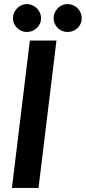

<svg xmlns="http://www.w3.org/2000/svg" viewBox="-20 -922 421 942"><path d="M38.5 0ZM169 0 257 -723H126.5L38.5 0ZM181.5 -832.5C181.5 -841.8 179.7 -850.8 176 -859.2C172.3 -867.8 167.2 -875.2 160.8 -881.5C154.2 -887.8 146.8 -892.8 138.2 -896.5C129.8 -900.2 120.8 -902 111.5 -902C102.5 -902 93.9 -900.2 85.8 -896.5C77.6 -892.8 70.3 -887.8 64 -881.5C57.7 -875.2 52.7 -867.8 49 -859.2C45.3 -850.8 43.5 -841.8 43.5 -832.5C43.5 -823.2 45.3 -814.4 49 -806.2C52.7 -798.1 57.7 -790.9 64 -784.8C70.3 -778.6 77.6 -773.8 85.8 -770.2C93.9 -766.8 102.5 -765 111.5 -765C120.8 -765 129.8 -766.8 138.2 -770.2C146.8 -773.8 154.2 -778.6 160.8 -784.8C167.2 -790.9 172.3 -798.1 176 -806.2C179.7 -814.4 181.5 -823.2 181.5 -832.5ZM381 -832.5C381 -841.8 379.2 -850.8 375.5 -859.2C371.8 -867.8 366.9 -875.2 360.8 -881.5C354.6 -887.8 347.2 -892.8 338.8 -896.5C330.2 -900.2 321.2 -902 311.5 -902C302.2 -902 293.3 -900.2 285 -896.5C276.7 -892.8 269.4 -887.8 263.2 -881.5C257.1 -875.2 252.2 -867.8 248.5 -859.2C244.8 -850.8 243 -841.8 243 -832.5C243 -823.2 244.8 -814.4 248.5 -806.2C252.2 -798.1 257.1 -790.9 263.2 -784.8C269.4 -778.6 276.7 -773.8 285 -770.2C293.3 -766.8 302.2 -765 311.5 -765C321.2 -765 330.2 -766.8 338.8 -770.2C347.2 -773.8 354.6 -778.6 360.8 -784.8C366.9 -790.9 371.8 -798.1 375.5 -806.2C379.2 -814.4 381 -823.2 381 -832.5Z"/></svg>

Font: Lato
Style: Bold Italic
Weight: 700
Italic angle: -7°
Designer: Lukasz Dziedzic
Foundry: tyPoland Lukasz Dziedzic
Version: Version 2.007; 2014-02-27